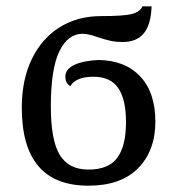

<svg xmlns="http://www.w3.org/2000/svg" viewBox="-20 -578 562 608"><path d="M49 -237Q49 -326 81 -391.5Q113 -457 169.5 -492Q226 -527 300 -527Q371 -527 397 -533.5Q423 -540 431 -558H460Q458 -499 435 -472Q412 -445 369 -445Q346 -445 329 -449Q312 -453 290 -460Q261 -471 241 -471Q195 -471 168 -415.5Q141 -360 141 -241Q141 -133 169.5 -87Q198 -41 260 -41Q324 -41 351.5 -78.5Q379 -116 379 -191Q379 -263 354.5 -299Q330 -335 276 -335Q246 -335 227.5 -326.5Q209 -318 203 -305Q194 -311 190.5 -318Q187 -325 187 -336Q187 -359 215.5 -372.5Q244 -386 292 -388Q376 -387 424 -336Q472 -285 472 -193Q472 -101 417.5 -45.5Q363 10 260 10Q49 10 49 -237Z"/></svg>

Font: Noto Serif Narrow
Style: Regular
Weight: 400
Width: 4
Designer: Monotype Design Team
Foundry: Monotype Imaging Inc.
Version: Version 1.001